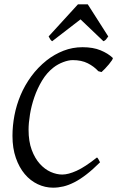

<svg xmlns="http://www.w3.org/2000/svg" viewBox="-20 -846 537 879"><path d="M496.1 -581.1Q498 -578.6 492.7 -570.3Q487.3 -562 478.8 -551.8Q470.2 -541.5 460.7 -531.5Q451.2 -521.5 444.8 -516.1L430.2 -520Q410.2 -542 381.6 -556.4Q353 -570.8 313 -570.8Q293.5 -570.8 269 -561.5Q244.6 -552.2 225.1 -537.1Q194.3 -513.2 172.6 -477.1Q150.9 -440.9 137.2 -401.1Q123.5 -361.3 117.2 -322Q110.8 -282.7 110.8 -252Q110.8 -198.7 125.2 -159.9Q139.6 -121.1 162.4 -95.9Q185.1 -70.8 212.2 -58.8Q239.3 -46.9 265.1 -46.9Q292.5 -46.9 330.8 -64.2Q369.1 -81.5 423.8 -125Q426.3 -124 428.2 -120.8Q430.2 -117.7 432.1 -114.3Q434.1 -110.8 435.5 -107.7Q437 -104.5 438 -103Q404.8 -69.8 375.7 -47.4Q346.7 -24.9 320.3 -11.5Q293.9 2 270 7.6Q246.1 13.2 223.1 13.2Q186.5 13.2 152.8 -2.7Q119.1 -18.6 93.5 -48.8Q67.9 -79.1 52.5 -123.3Q37.1 -167.5 37.1 -224.1Q37.1 -270 46.1 -317.6Q55.2 -365.2 74.2 -410.4Q93.3 -455.6 123 -496.3Q152.8 -537.1 193.8 -569.8Q229.5 -597.7 270.8 -613.8Q312 -629.9 357.9 -629.9Q406.2 -629.9 440.4 -615.7Q474.6 -601.6 496.1 -581.1ZM475.6 -679.2Q468.8 -669.4 465.1 -665Q461.4 -660.6 453.6 -657.2L348.6 -757.3L218.8 -657.2Q214.4 -660.2 210.9 -664.8Q207.5 -669.4 202.6 -679.2L336.9 -826.2H381.8Z"/></svg>

Font: Gentium Plus Eur
Style: Italic
Weight: 400
Italic angle: -8°
Designer: J. Victor Gaultney, Annie Olsen, Iska Routamaa, Becca Hirsbrunner
Foundry: SIL International
Version: Version 5.000